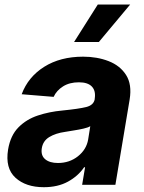

<svg xmlns="http://www.w3.org/2000/svg" viewBox="-20 -797 620 828"><path d="M169 10.3Q91.3 10.3 46.5 -30.7Q1.8 -71.7 14.9 -152.3Q25.2 -213.1 59.7 -247.9Q94.1 -282.7 143.6 -299Q193.2 -315.3 247.9 -320.3Q319.6 -327.4 351.7 -335.4Q383.9 -343.4 388.5 -369.3V-371.4Q393.8 -405.2 376.2 -423.7Q358.7 -442.1 320.3 -442.1Q279.8 -442.1 251.8 -424.4Q223.7 -406.6 211.3 -379.3L73.5 -390.6Q101.2 -465.2 170.6 -508.9Q240.1 -552.6 338.4 -552.6Q398.8 -552.6 448.3 -533.4Q497.9 -514.2 523.8 -473.5Q549.7 -432.9 539.1 -367.9L477.6 0H334.2L346.9 -75.6H342.7Q316.8 -37.6 273.1 -13.7Q229.4 10.3 169 10.3ZM229.8 -94.1Q279.5 -94.1 316.1 -123Q352.6 -152 360.1 -195L369.3 -252.8Q359.7 -246.8 340.2 -242.4Q320.7 -237.9 299.2 -234.6Q277.7 -231.2 261 -228.3Q220.2 -222.7 192.6 -206Q165.1 -189.3 160.2 -157.3Q155.5 -126.4 174.9 -110.3Q194.2 -94.1 229.8 -94.1ZM299.4 -615.8 401.6 -777.3H541.2L406.2 -615.8Z"/></svg>

Font: Inter UI
Style: Bold Italic
Weight: 700
Italic angle: 9.39999°
Designer: Rasmus Andersson
Foundry: rsms
Version: 3.2;8d6f07862